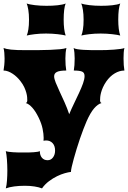

<svg xmlns="http://www.w3.org/2000/svg" viewBox="-37 -793 723 1082"><path d="M-4.4 58.6Q1.5 61 12.2 62.5Q22.9 64 36.6 64.9Q50.3 65.9 65.7 66.2Q81.1 66.4 96.2 66.4Q111.3 66.4 125.7 66.2Q140.1 65.9 152.3 64.9Q164.6 64 173.8 62.5Q183.1 61 187.5 58.6Q187.5 82 199.2 95.9Q210.9 109.9 231.4 109.9Q250 109.9 261.7 94.2Q273.4 78.6 273.4 55.7Q273.4 28.8 259.5 13.7Q245.6 -1.5 222.2 -1.5Q215.3 -1.5 208 0Q208.5 -3.4 208.7 -8.1Q209 -12.7 209 -16.6Q209 -37.6 203.1 -66.9Q197.3 -96.2 180.7 -130.4Q163.6 -165.5 145 -186.3Q126.5 -207 108.4 -212.4Q116.7 -215.3 116.7 -227.5Q116.7 -233.9 116 -244.9Q115.2 -255.9 111.3 -270.3Q107.4 -284.7 99.6 -301.8Q91.8 -318.8 77.1 -337.4Q68.8 -348.1 58.1 -358.4Q47.4 -368.7 34.9 -377Q22.5 -385.3 9.3 -390.4Q-3.9 -395.5 -17.1 -395.5Q-14.6 -409.7 -12.9 -426.5Q-11.2 -443.4 -11.2 -463.9Q-11.2 -499 -17.1 -522.5Q-9.8 -519.5 0.2 -517.3Q10.3 -515.1 25.4 -513.4Q40.5 -511.7 62 -511Q83.5 -510.3 113.8 -510.3Q145 -510.3 179.4 -510.5Q213.9 -510.7 245.1 -512Q276.4 -513.2 301 -515.6Q325.7 -518.1 337.4 -522.5Q334.5 -510.3 333 -496.1Q331.5 -481.9 331.5 -463.9Q331.5 -422.9 336.4 -395.5Q299.8 -395.5 283.9 -387.7Q268.1 -379.9 268.1 -362.8Q268.1 -349.6 276.9 -327.6Q285.6 -305.7 298.8 -277.6Q312 -249.5 326.7 -216.8Q341.3 -184.1 353 -149.4Q365.7 -180.2 380.9 -211.2Q396 -242.2 408.9 -270.3Q421.9 -298.3 430.7 -322.5Q439.5 -346.7 439.5 -364.3Q439.5 -383.8 425.3 -389.6Q411.1 -395.5 378.9 -395.5Q383.8 -422.9 383.8 -463.9Q383.8 -499 377.9 -522.5Q384.3 -518.1 399.7 -515.6Q415 -513.2 435.3 -512Q455.6 -510.7 478.5 -510.5Q501.5 -510.3 522.5 -510.3Q541 -510.3 563.5 -511Q585.9 -511.7 606.4 -513.4Q627 -515.1 642.8 -517.3Q658.7 -519.5 664.1 -522.5Q661.1 -510.3 660.2 -496.1Q659.2 -481.9 659.2 -463.9Q659.2 -422.9 664.1 -395.5Q636.2 -395.5 609.4 -379.4Q582.5 -363.3 562 -334Q550.3 -316.9 543.2 -301Q536.1 -285.2 532.5 -271.2Q528.8 -257.3 527.8 -246.1Q526.9 -234.9 526.9 -227.5Q526.9 -215.3 535.2 -212.4Q514.2 -206.5 493.2 -182.1Q472.2 -157.7 450.7 -108.9Q442.9 -90.8 433.1 -65.4Q423.3 -40 413.6 -11.5Q403.8 17.1 394.8 46.6Q385.7 76.2 378.7 101.8Q371.6 127.4 367.2 147Q362.8 166.5 362.8 175.8Q349.1 177.2 328.1 183.1Q307.1 189 284.2 200.2Q261.2 211.4 238.8 228.3Q216.3 245.1 199.7 268.6Q182.1 261.7 157.2 257.8Q132.3 253.9 102.5 253.9Q70.3 253.9 43.2 257.6Q16.1 261.2 -4.4 268.6Q-2 260.3 -0.2 248.5Q1.5 236.8 2.4 223.4Q3.4 210 3.9 195.6Q4.4 181.2 4.4 168Q4.4 151.9 3.7 136Q2.9 120.1 2 105.7Q1 91.3 -0.7 79.3Q-2.4 67.4 -4.4 58.6ZM421.4 -592.8Q426.8 -605 430.4 -627Q434.1 -648.9 434.1 -682.6Q434.1 -713.4 430.2 -737.3Q426.3 -761.2 420.9 -773.4Q428.2 -770.5 440.4 -768.1Q452.6 -765.6 467.5 -763.9Q482.4 -762.2 499 -761.2Q515.6 -760.3 532.7 -760.3Q548.8 -760.3 564.9 -761Q581.1 -761.7 595.7 -763.4Q610.4 -765.1 622.1 -767.6Q633.8 -770 640.6 -773.4Q635.3 -760.7 632.3 -737.1Q629.4 -713.4 629.4 -682.6Q629.4 -625 640.6 -592.8Q633.8 -594.7 622.1 -596.7Q610.4 -598.6 595.7 -600.3Q581.1 -602.1 564.2 -603Q547.4 -604 530.3 -604Q495.1 -604 465.8 -600.3Q436.5 -596.7 421.4 -592.8ZM113.8 -592.8Q119.1 -605 122.8 -627Q126.5 -648.9 126.5 -682.6Q126.5 -713.4 122.6 -737.3Q118.7 -761.2 113.3 -773.4Q120.6 -770.5 132.8 -768.1Q145 -765.6 159.9 -763.9Q174.8 -762.2 191.4 -761.2Q208 -760.3 225.1 -760.3Q241.2 -760.3 257.3 -761Q273.4 -761.7 288.1 -763.4Q302.7 -765.1 314.5 -767.6Q326.2 -770 333 -773.4Q327.6 -760.7 324.7 -737.1Q321.8 -713.4 321.8 -682.6Q321.8 -625 333 -592.8Q326.2 -594.7 314.5 -596.7Q302.7 -598.6 288.1 -600.3Q273.4 -602.1 256.6 -603Q239.7 -604 222.7 -604Q187.5 -604 158.2 -600.3Q128.9 -596.7 113.8 -592.8Z"/></svg>

Font: Arbutus
Style: Regular
Weight: 400
Designer: Karolina Lach
Foundry: Sorkin Type Co.
Version: Version 1.002